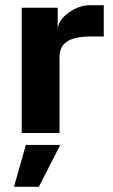

<svg xmlns="http://www.w3.org/2000/svg" viewBox="-20 -514 437 742"><path d="M381 -373V-494H329C299.7 -494 271.5 -484.2 244.5 -464.5C217.5 -444.8 203.7 -423 203 -399V-484H64V0H210V-291C210 -321 220.2 -342.2 240.5 -354.5C260.8 -366.8 291 -373 331 -373ZM213 46H80L34 208H130Z"/></svg>

Font: Play
Style: Bold
Weight: 700
Designer: Jonas Hecksher
Foundry: Jonas Hecksher, Playtypeª, e-types AS
Version: Version 1.002